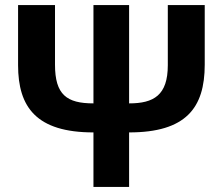

<svg xmlns="http://www.w3.org/2000/svg" viewBox="-20 -734 875 754"><path d="M784 -714H639V-478C639 -360 584 -328 487 -328V-714H347V-328C242 -328 196 -362 196 -480V-714H51V-478C51 -313 123 -214 347 -214V0H487V-214C710 -214 784 -310 784 -480Z"/></svg>

Font: Noto Sans Display
Style: Bold
Weight: 700
Designer: Monotype Design Team
Foundry: Monotype Imaging Inc.
Version: Version 1.900